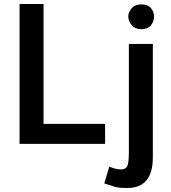

<svg xmlns="http://www.w3.org/2000/svg" viewBox="-20 -720 854 961"><path d="M78 -700H198V-100H506V0H78ZM527 114Q561 128 585 128Q611 128 618 109Q625 90 625 39V-500H745V68Q745 221 617 221Q573 221 554.5 215Q536 209 502 198ZM622 -637Q622 -658 638.5 -678Q655 -698 688 -698Q720 -698 735.5 -679.5Q751 -661 751 -637Q751 -613 735.5 -593.5Q720 -574 688 -574Q655 -574 638.5 -595Q622 -616 622 -637Z"/></svg>

Font: Moderustic Med
Style: Regular
Weight: 500
Designer: Tural Alisoy
Foundry: TAFT Foundry
Version: Version 2.110